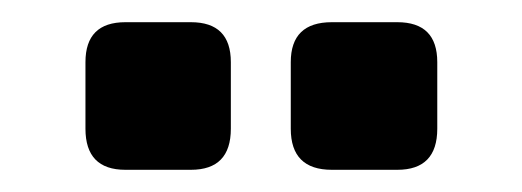

<svg xmlns="http://www.w3.org/2000/svg" viewBox="-20 -734 470 173"><path d="M93 -714H152Q188 -714 188 -678V-618Q188 -581 152 -581H93Q57 -581 57 -618V-678Q57 -714 93 -714ZM279 -714H338Q374 -714 374 -678V-618Q374 -581 338 -581H279Q242 -581 242 -618V-678Q242 -714 279 -714Z"/></svg>

Font: Exo 2.0 Extra Bold
Style: Regular
Weight: 800
Designer: Natanael Gama
Version: Version 1.001;PS 001.001;hotconv 1.0.70;makeotf.lib2.5.58329